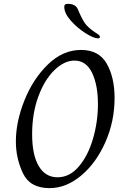

<svg xmlns="http://www.w3.org/2000/svg" viewBox="-20 -962 646 992"><path d="M62 -231Q62 -333 106.5 -444Q151 -555 228 -629.5Q305 -704 399 -704Q491 -704 531.5 -633Q572 -562 572 -456Q572 -335 524.5 -227.5Q477 -120 399.5 -55Q322 10 236 10Q135 10 98.5 -67Q62 -144 62 -231ZM486 -424Q486 -523 455.5 -586Q425 -649 365 -649Q312 -649 261 -599.5Q210 -550 178 -463Q146 -376 146 -269Q146 -161 180.5 -103.5Q215 -46 277 -46Q340 -46 387.5 -102Q435 -158 460.5 -245.5Q486 -333 486 -424ZM312 -925Q312 -935 316 -938.5Q320 -942 332 -942Q368 -942 381 -917Q402 -866 418.5 -842.5Q435 -819 471 -795Q474 -793 482 -788Q490 -783 493 -779Q496 -775 496 -771Q496 -767 494 -765.5Q492 -764 486 -764Q464 -764 422 -790.5Q380 -817 346.5 -854.5Q313 -892 312 -925Z"/></svg>

Font: Charm
Style: Regular
Weight: 400
Designer: Katatrad Aksorn Co.,Ltd.
Foundry: Cadson Demak Co.,Ltd.
Version: Version 1.001